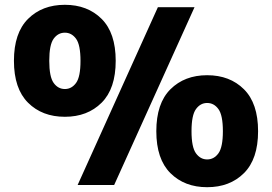

<svg xmlns="http://www.w3.org/2000/svg" viewBox="-20 -770 1132 799"><path d="M250 -284Q155.5 -284 96.8 -342.5Q38 -401 38 -517Q38 -633 96.8 -691.5Q155.5 -750 250 -750Q344 -750 402.8 -691.5Q461.5 -633 461.5 -517Q461.5 -401 402.8 -342.5Q344 -284 250 -284ZM303 0 637 -740H789.5L455 0ZM250 -399.5Q278 -399.5 296.5 -424.8Q315 -450 315 -516.5Q315 -583.5 296.5 -608.8Q278 -634 250 -634Q221.5 -634 203.2 -608.8Q185 -583.5 185 -517Q185 -450.5 203.2 -425Q221.5 -399.5 250 -399.5ZM842 9Q748 9 689.2 -49.5Q630.5 -108 630.5 -224Q630.5 -340 689.2 -398.5Q748 -457 842 -457Q936.5 -457 995.2 -398.5Q1054 -340 1054 -224Q1054 -108 995.2 -49.5Q936.5 9 842 9ZM842 -106.5Q870.5 -106.5 889 -132Q907.5 -157.5 907.5 -224Q907.5 -290.5 889 -316Q870.5 -341.5 842 -341.5Q814 -341.5 795.5 -316Q777 -290.5 777 -224Q777 -157.5 795.5 -132Q814 -106.5 842 -106.5Z"/></svg>

Font: Encode Sans XBd
Style: Regular
Weight: 800
Designer: Multiple Designers
Foundry: Impallari Type
Version: Version 3.002; ttfautohint (v1.8.3) -l 8 -r 50 -G 200 -x 14 